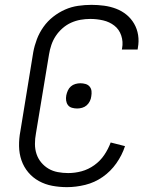

<svg xmlns="http://www.w3.org/2000/svg" viewBox="-20 -763 640 791"><path d="M256 8Q225 8 195.5 2.5Q166 -3 140.5 -17Q115 -31 96.5 -53Q78 -75 68.5 -102.5Q59 -130 58.5 -161Q58 -192 64 -223L117 -548Q122 -575 132 -601.5Q142 -628 159 -652Q176 -676 199 -694Q222 -712 248 -723.5Q274 -735 302 -739Q330 -743 357 -743Q383 -743 409 -739.5Q435 -736 458.5 -727Q482 -718 501 -702.5Q520 -687 532.5 -665.5Q545 -644 549 -618.5Q553 -593 548 -566L547 -559H482L483 -564Q488 -591 479.5 -616.5Q471 -642 451 -657.5Q431 -673 405 -679Q379 -685 352 -685Q332 -685 312 -681.5Q292 -678 273 -669.5Q254 -661 237.5 -646.5Q221 -632 209.5 -614.5Q198 -597 191.5 -577.5Q185 -558 182 -539L128 -213Q124 -192 124 -170Q124 -148 130.5 -128.5Q137 -109 150 -93.5Q163 -78 180 -68Q197 -58 218 -54Q239 -50 261 -50Q289 -50 316.5 -57.5Q344 -65 368.5 -82.5Q393 -100 409.5 -124.5Q426 -149 436 -176L495 -161Q483 -124 459.5 -90.5Q436 -57 403 -34Q370 -11 331.5 -1.5Q293 8 256 8ZM298 -316Q287 -316 276.5 -319Q266 -322 260 -330Q254 -338 252.5 -348.5Q251 -359 253 -370Q255 -380 259.5 -390Q264 -400 272 -407Q280 -414 290.5 -417Q301 -420 311 -420Q322 -420 332.5 -417Q343 -414 349.5 -406Q356 -398 357 -387.5Q358 -377 356 -366Q355 -356 350 -346Q345 -336 337 -329Q329 -322 318.5 -319Q308 -316 298 -316Z"/></svg>

Font: Iosevka Aile Light
Style: Italic
Weight: 300
Italic angle: -9°
Designer: Belleve Invis
Foundry: Belleve Invis
Version: Version 31.1.0; ttfautohint (v1.8.4)